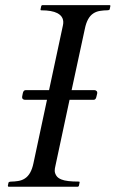

<svg xmlns="http://www.w3.org/2000/svg" viewBox="-20 -708 438 728"><path d="M395.5 -688.5Q398.4 -688.5 398.4 -686.8Q398.4 -685.1 398.4 -684.6L396 -672.9Q395 -668.9 384.5 -668.9Q374 -668.9 359.6 -666.7Q345.2 -664.6 334 -657.2Q310.5 -642.1 301.8 -599.1L251.5 -366.2H338.4Q342.8 -366.2 346.2 -362.8Q349.6 -359.4 348.6 -354L345.7 -341.8Q343.3 -329.6 335.4 -329.6H243.7L189.9 -78.1Q187.5 -68.8 187.5 -60.3Q187.5 -51.8 193.4 -42.2Q199.2 -32.7 213.4 -27.3Q232.4 -19.5 278.8 -19.5Q282.7 -19.5 281.7 -15.6L279.3 -3.9Q277.8 0 274.9 0H13.2Q9.8 0 9.8 -3.9L12.2 -15.6Q14.2 -19.5 24.2 -19.5Q34.2 -19.5 48.6 -21.7Q63 -23.9 74.2 -31.2Q98.1 -46.4 106.9 -89.4L158.2 -329.6H74.2Q69.3 -329.6 66.2 -333Q63 -336.4 64 -341.8L66.4 -354Q68.8 -366.2 77.1 -366.2H166L218.3 -610.4Q226.1 -643.1 197.3 -658.2Q176.3 -668.9 136.7 -668.9Q132.8 -668.9 133.8 -672.9L136.2 -684.6Q137.2 -688.5 141.1 -688.5Z"/></svg>

Font: Cardo-Italic
Style: Italic
Weight: 400
Italic angle: -12°
Designer: David J. Perry
Foundry: David J. Perry
Version: Version 0.991